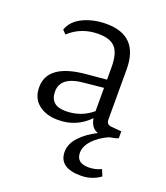

<svg xmlns="http://www.w3.org/2000/svg" viewBox="-117 -503 666 772"><g transform="rotate(20 216.5 -117.5)"><path d="M105 -96.2Q105 -36.1 170.9 -36.1Q236.8 -36.1 285.2 -77.1V-176.8L206.1 -168.9Q105 -161.1 105 -96.2ZM318.4 187Q224.1 187.5 224.1 118.2Q224.1 84 252.4 54Q280.8 23.9 323.2 2.9V2Q293.5 -7.8 287.1 -47.9Q232.9 8.3 153.8 7.8Q104 7.8 71.5 -17.6Q39.1 -43 39.1 -90.8Q39.1 -189.9 199.2 -204.1L285.2 -211.9V-264.2Q285.2 -324.2 263.2 -348.6Q241.2 -373 190.9 -373Q116.7 -373 65.9 -325.2L50.8 -340.8Q64 -379.9 107.9 -400.9Q151.9 -421.9 207 -421.9Q345.2 -421.9 345.2 -277.8V-64Q345.2 -41 367.2 -40L410.2 -36.1V-6.8Q401.4 -2 372.1 2.9Q333 20 308.1 46.6Q283.2 73.2 283.2 101.1Q283.2 145 335.9 145Q363.8 145 389.2 132.8L400.9 160.2Q363.8 187 318.4 187Z"/></g></svg>

Font: Yrsa-Light
Style: Regular
Weight: 300
Designer: Anna Giedrys (Yrsa+Rasa design), David Brezina (Yrsa art-direction, Rasa art-direction, design)
Foundry: Rosetta Type Foundry
Version: Version 1.001;PS 1.1;hotconv 1.0.88;makeotf.lib2.5.647800